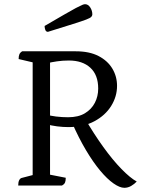

<svg xmlns="http://www.w3.org/2000/svg" viewBox="-20 -886 692 917"><path d="M67 0Q67 -16 71.5 -25Q76 -34 83 -36L152 -54L136 -38V-602L150 -585L69 -604Q69 -618 72.5 -626.5Q76 -635 86 -641H342Q407 -641 450.5 -618.5Q494 -596 516.5 -558.5Q539 -521 539 -476Q539 -425 511 -380Q483 -335 431 -307Q379 -279 306 -279Q281 -279 253 -282.5Q225 -286 202 -293H219V-33L197 -56L294 -37Q294 -22 290.5 -14Q287 -6 276 0ZM219 -322 204 -339Q218 -333 247.5 -329.5Q277 -326 305 -326Q354 -326 385.5 -345Q417 -364 433 -395Q449 -426 449 -463Q449 -528 411.5 -562.5Q374 -597 309 -597Q279 -597 252 -593Q225 -589 205 -584L219 -598ZM574 11Q552 11 522 -10Q492 -31 458.5 -71Q425 -111 390.5 -169Q356 -227 324 -300L385 -321Q428 -247 473 -184.5Q518 -122 560 -79Q602 -36 633 -19Q622 -7 606.5 2Q591 11 574 11ZM209 -734Q200 -734 196.5 -743Q193 -752 193 -762Q250 -795 286 -816Q322 -837 342 -847.5Q362 -858 371.5 -862Q381 -866 386 -866Q401 -866 411 -850.5Q421 -835 421 -817Q421 -811 416 -805.5Q411 -800 391.5 -792.5Q372 -785 329 -771.5Q286 -758 209 -734Z"/></svg>

Font: Pitagon Serif
Style: Regular
Weight: 400
Designer: Travis Tran
Foundry: Pitagon
Version: Version 1.000;gftools[0.9.26]